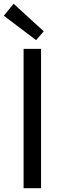

<svg xmlns="http://www.w3.org/2000/svg" viewBox="-23 -990 336 1010"><path d="M101.1 0V-732.9H192.9V0ZM167 -778.8 -2.9 -907.2 48.8 -970.2 207 -825.2Z"/></svg>

Font: Source Han Sans CN
Style: Regular
Weight: 400
Designer: Ryoko NISHIZUKA  (kana, bopomofo & ideographs); Paul D. Hunt (Latin, Greek & Cyrillic); Sandoll Communications , Soo-you
Foundry: Adobe
Version: Version 2.004;hotconv 1.0.118;makeotfexe 2.5.65603